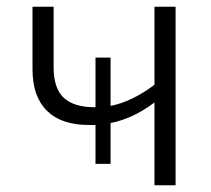

<svg xmlns="http://www.w3.org/2000/svg" viewBox="-20 -553 631 573"><path d="M441 -247Q375 -198 310 -186V-64H265V-180H245Q163 -180 120 -222.5Q77 -265 77 -346V-533H140V-352Q140 -290 170 -261.5Q200 -233 263 -233H265V-381H310V-237Q373 -249 441 -300V-533H504V0H441Z"/></svg>

Font: OpenSansMMV
Style: Light
Weight: 300
Foundry: Ascender Corporation
Version: Version 4.001